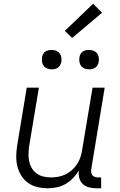

<svg xmlns="http://www.w3.org/2000/svg" viewBox="-20 -999 640 1027"><path d="M235 8Q206 8 178 1Q150 -6 128.5 -22Q107 -38 92.5 -62Q78 -86 72 -113Q66 -140 67 -169.5Q68 -199 73 -228L123 -530H188L136 -218Q133 -198 132.5 -177Q132 -156 136 -136.5Q140 -117 150 -100Q160 -83 175.5 -71.5Q191 -60 211 -55Q231 -50 252 -50Q252 -50 252.5 -50Q253 -50 253 -50Q272 -50 291.5 -53.5Q311 -57 330 -66Q349 -75 364.5 -89Q380 -103 391.5 -120Q403 -137 409.5 -156Q416 -175 419 -195L475 -530H540L468 -94Q467 -85 468 -76.5Q469 -68 474.5 -61.5Q480 -55 488 -52.5Q496 -50 505 -50H521V8H495Q475 8 455.5 3Q436 -2 422.5 -15Q409 -28 404 -47.5Q399 -67 402 -87Q389 -65 370.5 -46Q352 -27 330 -14.5Q308 -2 283.5 3Q259 8 235 8ZM456 -628Q444 -628 432.5 -632.5Q421 -637 414 -646Q407 -655 405 -667.5Q403 -680 405 -693Q406 -701 410.5 -709.5Q415 -718 422.5 -723Q430 -728 439 -730Q448 -732 456 -732Q469 -732 480.5 -727.5Q492 -723 499 -714Q506 -705 508 -692.5Q510 -680 508 -667Q506 -659 501.5 -650.5Q497 -642 489.5 -637Q482 -632 473.5 -630Q465 -628 456 -628ZM256 -628Q244 -628 232.5 -632.5Q221 -637 214 -646Q207 -655 205 -667.5Q203 -680 205 -693Q206 -701 210.5 -709.5Q215 -718 222.5 -723Q230 -728 239 -730Q248 -732 256 -732Q269 -732 280.5 -727.5Q292 -723 299 -714Q306 -705 308 -692.5Q310 -680 308 -667Q306 -659 301.5 -650.5Q297 -642 289.5 -637Q282 -632 273.5 -630Q265 -628 256 -628ZM366 -796 327 -834 478 -979 526 -931Z"/></svg>

Font: Iosevka Curly Light Extended
Style: Italic
Weight: 300
Width: 7
Italic angle: -9°
Monospace: yes
Designer: Belleve Invis
Foundry: Belleve Invis
Version: Version 11.1.0; ttfautohint (v1.8.3)